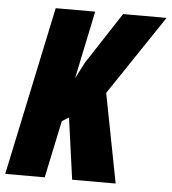

<svg xmlns="http://www.w3.org/2000/svg" viewBox="-57 -761 723 809"><g transform="rotate(5 305.0 -357.0)"><path d="M-5 0H162L213 -242L242 -260L278 0H462L389 -377L615 -714H431L288 -495L253 -427L313 -714H146Z"/></g></svg>

Font: Noto Sans ExtraCondensed Black
Style: Italic
Weight: 900
Width: 2
Italic angle: -12°
Designer: Monotype Design Team
Foundry: Monotype Imaging Inc.
Version: Version 2.013